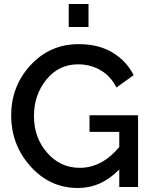

<svg xmlns="http://www.w3.org/2000/svg" viewBox="-20 -936 759 961"><path d="M577 0V-88Q487 5 370 5Q230 5 133 -103Q36 -211 36 -358Q36 -505 133 -610Q230 -715 374 -715Q473 -715 542.5 -673.5Q612 -632 649 -560L563 -498Q534 -555 483.5 -584.5Q433 -614 371 -614Q274 -614 212 -537.5Q150 -461 150 -355Q150 -247 216 -171.5Q282 -96 379 -96Q490 -96 577 -200V-276H428V-359H671V0ZM423 -801H324V-916H423Z"/></svg>

Font: Raleway
Style: Regular
Weight: 600
Designer: Matt McInerney, Pablo Impallari, Rodrigo Fuenzalida
Foundry: Matt McInerney, Pablo Impallari, Rodrigo Fuenzalida
Version: Version 1.000;PS 001.001;hotconv 1.0.56; ttfautohint (v1.5)